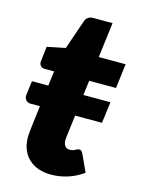

<svg xmlns="http://www.w3.org/2000/svg" viewBox="-106 -731 591 801"><g transform="rotate(15 190.0 -330.5)"><path d="M61 -112Q61 -115.5 61 -120.5Q61 -125.5 61.8 -134.8Q62.5 -144 64.2 -159.2Q66 -174.5 69 -199.5L76 -256H35Q23.5 -256 15.5 -264.5Q7.5 -273 9 -287.5L17 -348H87.5L95.5 -411.5H54Q43.5 -411.5 36.5 -419.2Q29.5 -427 32 -442L39 -502.5L117.5 -518.5L161 -645Q169.5 -669 195 -669H279L260 -517.5H376L363 -411.5H247L239 -348H356L344 -256H228L222 -208Q219.5 -187.5 218 -175.8Q216.5 -164 215.8 -157.8Q215 -151.5 215 -149.2Q215 -147 215 -146.5Q215 -132 221.8 -122.2Q228.5 -112.5 243 -112.5Q251 -112.5 256.2 -114.2Q261.5 -116 265.5 -118.2Q269.5 -120.5 273 -122.2Q276.5 -124 281 -124Q288 -124 291.2 -120.8Q294.5 -117.5 298 -110.5L332 -37Q301 -14.5 265.5 -3.2Q230 8 194 8Q164 8 140 -0.2Q116 -8.5 98.8 -24.2Q81.5 -40 71.8 -62Q62 -84 61 -112Z"/></g></svg>

Font: Lato Black
Style: Italic
Weight: 900
Italic angle: -7°
Designer: Lukasz Dziedzic
Foundry: tyPoland Lukasz Dziedzic
Version: Version 2.007; 2014-02-27